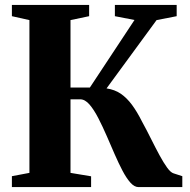

<svg xmlns="http://www.w3.org/2000/svg" viewBox="-20 -763 774 783"><path d="M28.5 0V-44.5L100 -58V-681L28.5 -697V-743H343.5V-697L267.5 -681V-406H346.5L528.5 -681.5L448.5 -697V-743H700.5V-697L618.5 -681L414.5 -402.5Q448 -397.5 472.5 -380.8Q497 -364 518 -335.8Q539 -307.5 559 -267.5Q578.5 -232 596.2 -196.2Q614 -160.5 630.5 -130Q647 -99.5 661.5 -79.5Q676 -59.5 688 -56L723.5 -44.5V0H545Q528 0 511.8 -18.2Q495.5 -36.5 479.5 -67Q463.5 -97.5 447.5 -134.2Q431.5 -171 415.5 -208Q398.5 -247 380.8 -281.5Q363 -316 344.8 -337Q326.5 -358 307 -358H267.5V-58L351.5 -44V0Z"/></svg>

Font: Merriweather 72pt ExtraBold
Style: Regular
Weight: 800
Version: Version 2.100